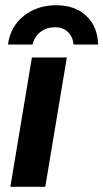

<svg xmlns="http://www.w3.org/2000/svg" viewBox="-20 -722 399 742"><path d="M20 0 103.3 -500H238.3L155 0ZM10.8 -550Q20 -619.2 71.7 -660.4Q123.3 -701.7 196.7 -701.7Q270.8 -701.7 314.2 -660Q357.5 -618.3 359.2 -550H264.2Q260.8 -582.5 240.8 -600Q220.8 -617.5 190 -616.7Q157.5 -615.8 135 -597.5Q112.5 -579.2 105.8 -550Z"/></svg>

Font: Familjen Grotesk
Style: Bold Italic
Weight: 700
Italic angle: -9.46201°
Designer: Anders Wikstroem, Jonas Baeckman, Matilda Gysing, Kristian Moeller
Foundry: Familjen STHLM AB
Version: Version 2.002; ttfautohint (v1.8.4.7-5d5b)